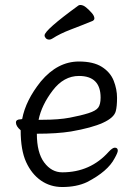

<svg xmlns="http://www.w3.org/2000/svg" viewBox="-20 -733 540 771"><path d="M230 18Q182 18 144.5 -8Q107 -34 85 -82Q63 -130 63 -210Q44 -226 44 -241Q44 -254 64 -254L69 -255Q83 -330 144 -406Q211 -486 297 -486Q355 -486 389 -464.5Q423 -443 436.5 -409Q450 -375 450 -340Q450 -306 445 -287Q432 -234 265 -205Q209 -196 128 -196Q128 -120 157.5 -80.5Q187 -41 230 -41Q343 -41 417 -124Q432 -140 441 -140Q453 -140 453 -128Q453 -120 440 -97Q413 -45 330 -2Q288 18 230 18ZM135 -252H150Q216 -252 260.5 -260.5Q305 -269 335 -278.5Q365 -288 374.5 -301Q384 -314 384 -341Q384 -428 297 -428Q236 -428 191.5 -369.5Q147 -311 135 -252ZM178 -574Q169 -574 164 -579.5Q159 -585 159 -591Q159 -612 295 -711Q298 -713 303 -713Q314 -713 326 -703Q338 -693 348.5 -681Q359 -669 359 -659Q359 -653 352 -649Q308 -631 264.5 -614.5Q221 -598 190 -578Q184 -574 178 -574Z"/></svg>

Font: LXGW WenKai Mono Lite
Style: Regular
Weight: 400
Monospace: yes
Designer: LXGW / Fontworks Inc.
Foundry: LXGW / Fontworks Inc.
Version: Version 1.520; June 14, 2025